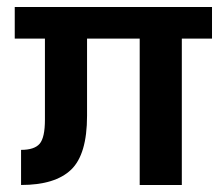

<svg xmlns="http://www.w3.org/2000/svg" viewBox="-20 -527 637 547"><path d="M584 -417H498V0H378V-417H228V-197Q228 -87 182.5 -43.5Q137 0 40 0V-100Q78 -100 93 -117.5Q108 -135 108 -186V-417H22V-507H584Z"/></svg>

Font: Hind Siliguri SemiBold
Style: Regular
Weight: 600
Designer: Jyotish Sonowal
Foundry: Indian Type Foundry
Version: Version 1.001;PS 1.0;hotconv 1.0.86;makeotf.lib2.5.63406; tt